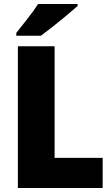

<svg xmlns="http://www.w3.org/2000/svg" viewBox="-20 -947 566 967"><path d="M70 0V-714H255V-152H497V0ZM371 -917Q351 -899 317.5 -871Q284 -843 248 -814.5Q212 -786 186 -767H62V-781Q87 -813 119 -853.5Q151 -894 172 -927H371Z"/></svg>

Font: Noto Sans Lao SemiCondensed Black
Style: Regular
Weight: 900
Width: 4
Designer: Monotype Design Team
Foundry: Monotype Imaging Inc.
Version: Version 2.003; ttfautohint (v1.8.4.7-5d5b)